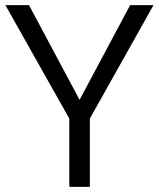

<svg xmlns="http://www.w3.org/2000/svg" viewBox="-20 -728 621 748"><path d="M578 -708 330 -266V0H250V-266L1 -708H93L290 -339L487 -708Z"/></svg>

Font: Freesentation 4 Regular
Style: Regular
Weight: 400
Designer: glyphs from Roboto by Christian Robertson / Hangul glyphs from Noto Sans CJK(Source Han Sans) by Jang Soo-young and Kang
Foundry: PT&
Version: Version 2.001